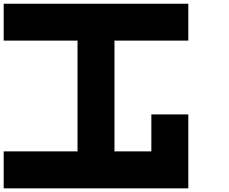

<svg xmlns="http://www.w3.org/2000/svg" viewBox="-20 -820 1240 1040"><path d="M600.1 0H799.8V-200.2H1000V200.2H0V0H399.9V-600.1H0V-799.8H1000V-600.1H600.1Z"/></svg>

Font: QuinqueFive
Style: Regular
Weight: 400
Monospace: yes
Designer: GGBotNet
Foundry: GGBotNet
Version: 1.1